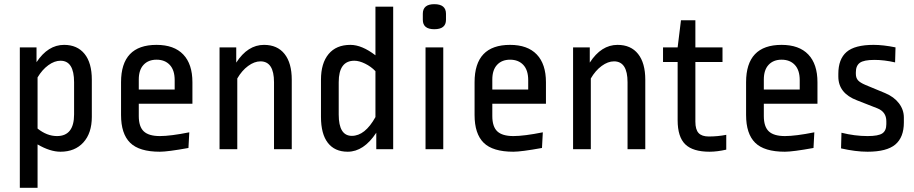

<svg xmlns="http://www.w3.org/2000/svg" viewBox="-20 -715 4381 920"><path d="M160 185H75V-488H155V-417Q210 -500 287 -500Q350 -500 385 -457Q420 -414 420 -333V-155Q420 -77 379.5 -32.5Q339 12 270 12Q220 12 160 -23ZM270 -424Q241 -424 211.5 -402.5Q182 -381 160 -344V-99Q205 -63 253 -63Q335 -63 335 -167V-321Q335 -424 270 -424Z M560 -164V-321Q560 -500 730 -500Q814 -500 858 -454Q902 -408 902 -321V-218H645V-159Q645 -108 669 -85.5Q693 -63 746 -63Q797 -63 887 -81L883 -6Q784 12 746 12Q647 12 603.5 -31Q560 -74 560 -164ZM645 -334V-286H817V-331Q817 -379 793.5 -404Q770 -429 730 -429Q691 -429 668 -404.5Q645 -380 645 -334Z M1117 0H1032V-488H1112V-415Q1167 -500 1245 -500Q1309 -500 1343.5 -456.5Q1378 -413 1378 -333V0H1293V-321Q1293 -421 1228 -421Q1199 -421 1169 -399Q1139 -377 1117 -339Z M1518 -155V-333Q1518 -412 1554.5 -456Q1591 -500 1659 -500Q1714 -500 1779 -450V-683H1864V0H1783V-79Q1723 12 1646 12Q1584 12 1551 -30.5Q1518 -73 1518 -155ZM1779 -154V-374Q1758 -396 1729.5 -410Q1701 -424 1678 -424Q1603 -424 1603 -321V-166Q1603 -64 1666 -64Q1729 -64 1779 -154Z M2104 0H2019V-488H2104ZM2117 -649V-620Q2117 -575 2061 -575Q2006 -575 2006 -620V-649Q2006 -695 2061 -695Q2117 -695 2117 -649Z M2254 -164V-321Q2254 -500 2424 -500Q2508 -500 2552 -454Q2596 -408 2596 -321V-218H2339V-159Q2339 -108 2363 -85.5Q2387 -63 2440 -63Q2491 -63 2581 -81L2577 -6Q2478 12 2440 12Q2341 12 2297.5 -31Q2254 -74 2254 -164ZM2339 -334V-286H2511V-331Q2511 -379 2487.5 -404Q2464 -429 2424 -429Q2385 -429 2362 -404.5Q2339 -380 2339 -334Z M2811 0H2726V-488H2806V-415Q2861 -500 2939 -500Q3003 -500 3037.5 -456.5Q3072 -413 3072 -333V0H2987V-321Q2987 -421 2922 -421Q2893 -421 2863 -399Q2833 -377 2811 -339Z M3227 -139V-418H3157V-488H3227L3243 -618H3312V-488H3442V-418H3312V-132Q3312 -94 3327.5 -77.5Q3343 -61 3376 -61Q3420 -61 3460 -69V2Q3416 12 3380 12Q3300 12 3263.5 -23.5Q3227 -59 3227 -139Z M3555 -164V-321Q3555 -500 3725 -500Q3809 -500 3853 -454Q3897 -408 3897 -321V-218H3640V-159Q3640 -108 3664 -85.5Q3688 -63 3741 -63Q3792 -63 3882 -81L3878 -6Q3779 12 3741 12Q3642 12 3598.5 -31Q3555 -74 3555 -164ZM3640 -334V-286H3812V-331Q3812 -379 3788.5 -404Q3765 -429 3725 -429Q3686 -429 3663 -404.5Q3640 -380 3640 -334Z M4087 -234Q3997 -268 3997 -348V-361Q3997 -432 4036.5 -466Q4076 -500 4166 -500Q4212 -500 4271 -488L4269 -416Q4217 -428 4170 -428Q4119 -428 4100 -414Q4081 -400 4081 -369V-361Q4081 -342 4091 -330.5Q4101 -319 4127 -308L4221 -269Q4264 -251 4287.5 -220Q4311 -189 4311 -152V-128Q4311 -57 4270 -22.5Q4229 12 4137 12Q4080 12 4010 -4L4012 -79Q4076 -63 4137 -63Q4189 -63 4208 -76Q4227 -89 4227 -120V-134Q4227 -179 4184 -196Z"/></svg>

Font: RopaSansRegular
Style: Regular
Weight: 400
Designer: Botio Nikoltchev
Foundry: Botjo Nikoltchev
Version: Version 1.002